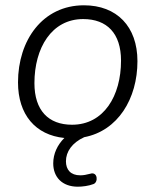

<svg xmlns="http://www.w3.org/2000/svg" viewBox="-20 -514 587 725"><path d="M252 -43C163 -43 110 -97 110 -200C110 -333 175 -442 294 -442C384 -442 437 -388 437 -285C437 -152 372 -43 252 -43ZM274 191C291 191 315 188 333 181C352 174 349 133 321 142C306 146 295 148 283 148C247 148 229 127 229 95C229 59 252 25 298 4C425 -20 499 -141 499 -283C499 -414 421 -494 297 -494C141 -494 48 -362 48 -203C48 -81 114 -4 223 7C197 33 181 66 181 103C181 154 214 191 274 191Z"/></svg>

Font: SN Pro Light
Style: Italic
Weight: 300
Italic angle: -8.99998°
Designer: Tobias Whetton
Foundry: Supernotes
Version: Version 1.001;Glyphs 3.2 (3249)